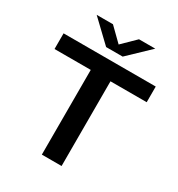

<svg xmlns="http://www.w3.org/2000/svg" viewBox="-217 -1087 1135 1226"><g transform="rotate(30 350.0 -474.0)"><path d="M277.5 0V-624.5H10.5V-740H690V-624.5H423V0ZM289.5 -800 134.5 -948H254.5L350.5 -854L446.5 -948H566.5L411.5 -800Z"/></g></svg>

Font: Encode Sans Exp SmBold
Style: Regular
Weight: 600
Width: 7
Designer: Multiple Designers
Foundry: Impallari Type
Version: Version 3.002; ttfautohint (v1.8.3) -l 8 -r 50 -G 200 -x 14 